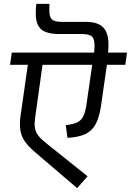

<svg xmlns="http://www.w3.org/2000/svg" viewBox="-20 -960 677 993"><path d="M628 -625H533L502 -410Q493 -351 474 -316.5Q455 -282 420 -266Q385 -250 329 -247L320 -313Q358 -317 379 -327Q400 -337 410.5 -358Q421 -379 427 -418L457 -625H200L163 -361Q159 -329 159 -319Q159 -288 172.5 -266.5Q186 -245 222 -217L433 -48L379 13L160 -174Q118 -210 100.5 -241.5Q83 -273 83 -317Q83 -342 87 -366L124 -625H32L41 -688H467Q469 -716 469 -723Q469 -760 454.5 -772Q440 -784 403 -784H287Q222 -784 193.5 -808Q165 -832 165 -889Q165 -921 168 -940H236Q235 -929 235 -910Q235 -873 248 -860Q261 -847 298 -847H422Q485 -847 513 -819Q541 -791 541 -730Q541 -710 539 -688H637Z"/></svg>

Font: FiraGO Book
Style: Italic
Weight: 350
Italic angle: -8°
Designer: bBox Type GmbH
Foundry: bBox Type GmbH
Version: Version 1.001